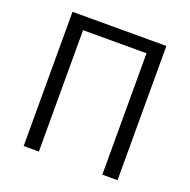

<svg xmlns="http://www.w3.org/2000/svg" viewBox="-129 -858 974 984"><g transform="rotate(20 358.0 -366.0)"><path d="M102 0H185V-662H531V0H614V-732H102Z"/></g></svg>

Font: Noto Sans CJK SC DemiLight
Style: Regular
Weight: 350
Designer: Ryoko NISHIZUKA 西塚涼子 (kana, bopomofo & ideographs); Paul D. Hunt (Latin, Greek & Cyrillic); Sandoll Communications 산돌커뮤니
Foundry: Adobe
Version: Version 2.004;hotconv 1.0.118;makeotfexe 2.5.65603